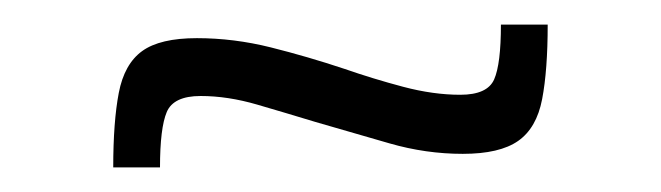

<svg xmlns="http://www.w3.org/2000/svg" viewBox="-20 -380 537 156"><path d="M72 -244Q72 -281 76.5 -304.5Q81 -328 95.5 -338.5Q110 -349 140 -349Q170 -349 200 -341.5Q230 -334 260 -324Q283 -316 307.5 -309.5Q332 -303 354 -303Q376 -303 381.5 -315.5Q387 -328 387 -360H425Q425 -323 420.5 -299.5Q416 -276 401 -265.5Q386 -255 356 -255Q326 -255 296.5 -263.5Q267 -272 236 -281Q213 -288 189 -295Q165 -302 143 -302Q121 -302 115.5 -289Q110 -276 110 -244Z"/></svg>

Font: Saira Thin Light
Style: Regular
Weight: 300
Version: Version 1.101